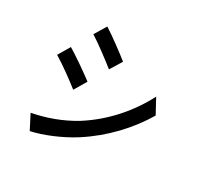

<svg xmlns="http://www.w3.org/2000/svg" viewBox="-171 -977 1242 1211"><g transform="rotate(30 450.0 -371.0)"><path d="M476 -636C434 -670 335 -744 279 -779L227 -693C283 -658 377 -587 423 -550L476 -636ZM345 -415C321 -433 280 -463 239 -491L230 -497C199 -518 169 -538 145 -552L94 -466C152 -432 244 -364 292 -326L345 -415ZM479 -88C625 -182 743 -309 824 -445L767 -550C694 -408 580 -274 430 -179C335 -121 232 -85 132 -66L185 37C267 20 388 -29 479 -88Z"/></g></svg>

Font: Glow Sans SC Condensed Medium
Style: Regular
Weight: 600
Width: 3
Designer: Ryoko NISHIZUKA (kana, bopomofo & ideographs); Paul D. Hunt (Latin, Greek & Cyrillic); Sandoll Communications, Soo-young
Version: Version 0.93